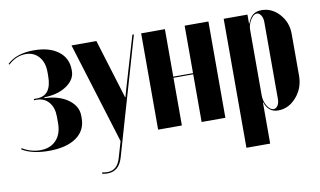

<svg xmlns="http://www.w3.org/2000/svg" viewBox="-71 -652 1622 972"><g transform="rotate(-10 740.0 -165.5)"><path d="M138.2 9.8Q51.8 9.8 0 -22L2.9 -27.8Q47.4 -1 95.2 -1Q147 -1 177 -33Q207 -64.9 207 -120.1V-153.8Q207 -199.7 183.8 -227.5Q160.6 -255.4 122.1 -255.9H106.9L107.9 -262.2H122.1Q199.2 -262.2 199.2 -363.8V-384.8Q199.2 -433.6 173.6 -463.4Q147.9 -493.2 106 -493.2Q57.1 -493.2 16.1 -455.1L12.2 -459Q59.6 -504.9 149.9 -504.9Q229.5 -504.9 275.6 -469.7Q321.8 -434.6 321.8 -374V-368.2Q321.8 -326.7 280.8 -296.6Q239.7 -266.6 178.2 -262.2L161.1 -261.2V-256.8L178.2 -255.9Q245.1 -250 287.1 -217Q329.1 -184.1 329.1 -137.2V-124Q329.1 -61 278.6 -25.6Q228 9.8 138.2 9.8Z M342.3 -496.1H470.2L564 -190.9H565.9L574.2 -221.2L655.3 -496.1H663.1L488.3 107.9Q468.3 173.8 410.2 173.8Q397 173.8 382.3 170.9L384.3 164.1Q398.9 167 411.1 167Q461.9 167 479 106L502.9 23.9Z M700.2 -495.1H822.3V-251H923.8V-495.1H1045.9V0H923.8V-245.1H822.3V0H700.2Z M1124.5 168V-495.1H1246.6V-449.2H1248.5Q1259.8 -479.5 1276.9 -492.2Q1293.9 -504.9 1320.3 -504.9Q1373.5 -504.9 1411.9 -462.2Q1450.2 -419.4 1450.2 -360.8V-145Q1450.2 -82 1410.4 -36.1Q1370.6 9.8 1316.4 9.8Q1266.1 9.8 1248.5 -43H1246.6V168ZM1246.6 -80.1Q1246.6 -50.3 1261.5 -25.6Q1276.4 -1 1294.4 -1Q1307.1 -1 1315.7 -13.9Q1324.2 -26.9 1324.2 -46.9V-443.8Q1324.2 -463.9 1315.2 -478Q1306.2 -492.2 1293.5 -492.2Q1276.9 -492.2 1261.7 -467.8Q1246.6 -443.4 1246.6 -417Z"/></g></svg>

Font: Moniqa Black Display
Style: Regular
Weight: 900
Designer: Rajesh Rajput
Foundry: Rajesh Rajput
Version: Version 1.000